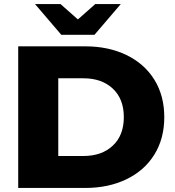

<svg xmlns="http://www.w3.org/2000/svg" viewBox="-20 -929 866 949"><path d="M70 -700H401Q516 -700 605 -657Q694 -614 743 -535Q792 -456 792 -350Q792 -244 743 -165Q694 -86 605 -43Q516 0 401 0H70ZM393 -158Q483 -158 537.5 -209Q592 -260 592 -350Q592 -440 537.5 -491Q483 -542 393 -542H268V-158ZM577 -909 447 -757H283L153 -909H279L365 -833L451 -909Z"/></svg>

Font: Idrija
Style: Regular
Weight: 800
Designer: Julieta Ulanovsky
Foundry: Julieta Ulanovsky
Version: Version 7.200